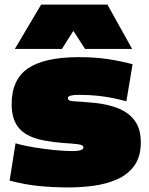

<svg xmlns="http://www.w3.org/2000/svg" viewBox="-20 -810 651 840"><path d="M22 -20 48 -183Q82 -173 127.5 -165.5Q173 -158 218.5 -153.5Q264 -149 296 -149Q345 -149 345 -165Q345 -176 320.5 -179Q296 -182 257 -184.5Q218 -187 175 -195Q102 -208 66.5 -245.5Q31 -283 31 -354Q31 -463 103.5 -511.5Q176 -560 325 -560Q395 -560 451.5 -551.5Q508 -543 560 -529L533 -367Q503 -375 473.5 -381Q444 -387 408 -391Q372 -395 322 -395Q301 -395 289 -391.5Q277 -388 277 -380Q277 -368 302 -367Q327 -366 393 -360Q453 -354 498.5 -335.5Q544 -317 570 -281.5Q596 -246 596 -187Q596 -124 567.5 -85Q539 -46 492.5 -25.5Q446 -5 390.5 2.5Q335 10 281 10Q216 10 152.5 4Q89 -2 22 -20ZM45 -596 160 -790H450L558 -596H352L301 -675L251 -596Z"/></svg>

Font: Georama Expanded Black
Style: Regular
Weight: 900
Width: 7
Designer: Jean-Baptiste Levee
Foundry: Production Type
Version: Version 1.000